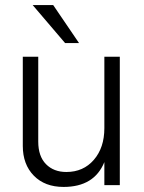

<svg xmlns="http://www.w3.org/2000/svg" viewBox="-20 -731 569 758"><path d="M292 -561H237L109 -711H190ZM453 0H392V-91Q352 7 231 7Q157 7 113.5 -37.5Q70 -82 70 -155V-507H131V-172Q131 -114 161.5 -83Q192 -52 242 -52Q309 -52 350.5 -100Q392 -148 392 -225V-507H453Z"/></svg>

Font: Hind Jalandhar Light
Style: Regular
Weight: 300
Designer: Namrata Goyal
Foundry: Indian Type Foundry
Version: Version 0.702;PS 1.0;hotconv 1.0.81;makeotf.lib2.5.63406